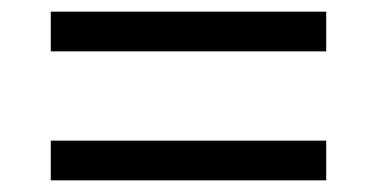

<svg xmlns="http://www.w3.org/2000/svg" viewBox="-20 -485 646 329"><path d="M67 -244H539V-176H67ZM67 -465H539V-397H67Z"/></svg>

Font: Expletus Sans
Style: Regular
Weight: 400
Designer: Jasper de Waard
Foundry: Designtown
Version: Version 7.028